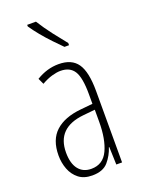

<svg xmlns="http://www.w3.org/2000/svg" viewBox="-147 -831 669 907"><g transform="rotate(-20 188.0 -377.0)"><path d="M184 -539Q250 -539 279 -497Q308 -455 308 -359V0H279L276 -89H274Q262 -51 236 -20.5Q210 10 156 10Q114 10 88 -10.5Q62 -31 49.5 -63.5Q37 -96 37 -133Q37 -212 82 -253Q127 -294 210 -302L271 -308V-356Q271 -440 250 -473Q229 -506 182 -506Q163 -506 138.5 -499Q114 -492 86 -476L72 -506Q126 -539 184 -539ZM212 -272Q75 -258 75 -134Q75 -79 98 -50Q121 -21 162 -21Q221 -21 246.5 -75.5Q272 -130 272 -218V-278ZM153 -764Q178 -724 206.5 -687Q235 -650 262 -617V-606H239Q220 -625 195.5 -650.5Q171 -676 148 -704Q125 -732 109 -756V-764Z"/></g></svg>

Font: Noto Sans Gujarati ExtraCondensed ExtraLight
Style: Regular
Weight: 200
Width: 2
Designer: Jelle Bosma - Monotype Design Team, Universal Thirst
Foundry: Monotype Imaging Inc.
Version: Version 2.106; ttfautohint (v1.8.4.7-5d5b)